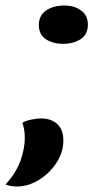

<svg xmlns="http://www.w3.org/2000/svg" viewBox="-67 -549 343 697"><path d="M162 -390Q124 -390 99 -407Q74 -424 74 -458Q74 -493 100.5 -511Q127 -529 166 -529Q203 -529 227.5 -511Q252 -493 252 -460Q252 -424 226 -407Q200 -390 162 -390ZM-6 128Q-18 128 -28 126Q-38 124 -47 121Q-8 78 7.5 34Q23 -10 23 -48Q23 -81 14 -103Q24 -110 44.5 -114.5Q65 -119 84 -119Q118 -119 140.5 -99Q163 -79 163 -39Q163 4 138 42Q113 80 74.5 104Q36 128 -6 128Z"/></svg>

Font: Sansita Swashed SemiBold
Style: Regular
Weight: 600
Designer: Pablo Cosgaya
Foundry: Omnibus-Type
Version: Version 1.003; ttfautohint (v1.8.3)